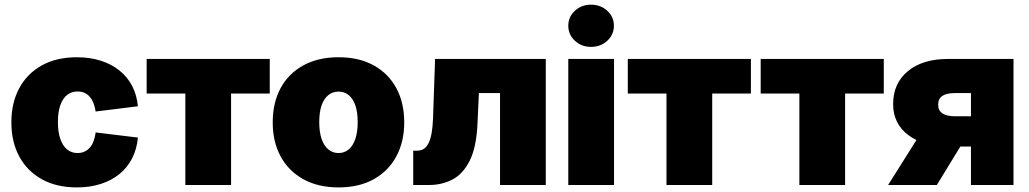

<svg xmlns="http://www.w3.org/2000/svg" viewBox="-20 -794 4418 824"><path d="M310.1 10.3Q222.2 10.3 159.2 -24.9Q96.2 -60.1 62.5 -122.8Q28.8 -185.5 28.8 -269Q28.8 -352.5 62.5 -415.3Q96.2 -478 159.2 -513.2Q222.2 -548.3 310.1 -548.3Q366.7 -548.3 412.8 -533.4Q459 -518.6 493.2 -491Q527.3 -463.4 547.4 -424.6Q567.4 -385.7 571.8 -337.9L390.6 -315.4Q387.2 -336.4 380.9 -352.3Q374.5 -368.2 364.7 -379.2Q355 -390.1 342 -395.8Q329.1 -401.4 313 -401.4Q287.1 -401.4 268.3 -386.7Q249.5 -372.1 239 -342.8Q228.5 -313.5 228.5 -270Q228.5 -227.1 239 -197.3Q249.5 -167.5 268.3 -152.3Q287.1 -137.2 313 -137.2Q329.1 -137.2 342 -143.1Q355 -148.9 365 -159.9Q375 -170.9 381.3 -187.5Q387.7 -204.1 390.6 -225.6L571.8 -203.6Q567.4 -154.8 547.6 -115.5Q527.8 -76.2 493.9 -48.1Q460 -20 413.3 -4.9Q366.7 10.3 310.1 10.3Z M775.4 0V-392.6H609.4V-541H1137.7V-392.6H971.7V0Z M1433.1 10.3Q1345.2 10.3 1281.7 -24.9Q1218.3 -60.1 1184.3 -122.8Q1150.4 -185.5 1150.4 -269Q1150.4 -353 1184.3 -415.8Q1218.3 -478.5 1281.7 -513.4Q1345.2 -548.3 1433.1 -548.3Q1521 -548.3 1584 -513.4Q1647 -478.5 1680.9 -415.8Q1714.8 -353 1714.8 -269Q1714.8 -185.5 1680.9 -122.8Q1647 -60.1 1584 -24.9Q1521 10.3 1433.1 10.3ZM1433.1 -137.2Q1458 -137.2 1476.6 -152.8Q1495.1 -168.5 1505.1 -198.2Q1515.1 -228 1515.1 -270Q1515.1 -312.5 1505.1 -341.6Q1495.1 -370.6 1476.6 -385.7Q1458 -400.9 1433.1 -400.9Q1407.7 -400.9 1388.9 -385.7Q1370.1 -370.6 1360.1 -341.6Q1350.1 -312.5 1350.1 -270Q1350.1 -228 1360.1 -198.2Q1370.1 -168.5 1388.9 -152.8Q1407.7 -137.2 1433.1 -137.2Z M1753.4 0V-147.5H1771Q1787.1 -147.5 1799.1 -155.3Q1811 -163.1 1819.3 -179.7Q1827.6 -196.3 1832.3 -222.4Q1836.9 -248.5 1838.4 -284.7L1847.2 -541H2322.3V0H2126V-394.5H2035.2L2029.3 -265.1Q2024.9 -162.6 1996.1 -105Q1967.3 -47.4 1921.9 -23.7Q1876.5 0 1821.3 0Z M2418.9 0V-541H2615.2V0ZM2516.6 -592.8Q2475.6 -592.8 2447.3 -619.1Q2418.9 -645.5 2418.9 -683.6Q2418.9 -721.7 2447.3 -747.8Q2475.6 -773.9 2516.6 -773.9Q2557.6 -773.9 2586.2 -747.8Q2614.7 -721.7 2614.7 -683.6Q2614.7 -645.5 2586.2 -619.1Q2557.6 -592.8 2516.6 -592.8Z M2840.3 0V-392.6H2674.3V-541H3202.6V-392.6H3036.6V0Z M3410.6 0V-392.6H3244.6V-541H3772.9V-392.6H3606.9V0Z M4329.6 0H4147V-394.5H4077.6Q4042 -394.5 4024.2 -382.3Q4006.3 -370.1 4006.3 -344.2Q4006.3 -319.3 4024.9 -307.1Q4043.5 -294.9 4080.6 -294.9H4222.2V-165H4055.7Q3943.8 -165 3878.4 -214.1Q3813 -263.2 3813 -347.2Q3813 -436.5 3876.5 -488.8Q3939.9 -541 4048.3 -541H4329.6ZM4000.5 0H3791.5L3947.3 -247.6H4151.9Z"/></svg>

Font: Inter 17pt Black
Style: Regular
Weight: 900
Version: Version 4.001;git-66647c0bb